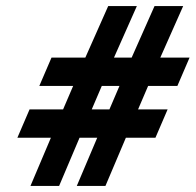

<svg xmlns="http://www.w3.org/2000/svg" viewBox="-20 -600 642 630"><path d="M37 -148H147L80 10H174L241 -148H299L232 10H326L393 -148H490L530 -241H433L466 -318H562L602 -411H506L581 -580H487L412 -411H354L429 -580H335L260 -411H149L109 -318H220L187 -241H77ZM281 -241 314 -318H372L339 -241Z"/></svg>

Font: Charger Sport
Style: BdObl
Weight: 700
Designer: Jasper
Foundry: Cannot Into Space Fonts
Version: Version 1.1